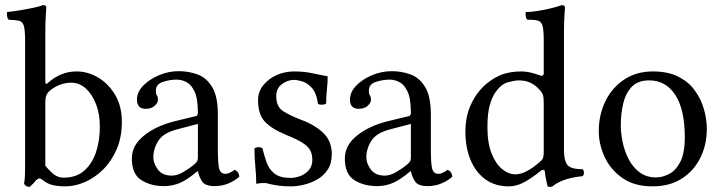

<svg xmlns="http://www.w3.org/2000/svg" viewBox="-20 -728 2801 750"><path d="M167 -404Q190 -425 218.5 -437Q247 -449 279 -449Q323 -449 363.5 -425Q404 -401 430 -357Q456 -313 456 -252Q456 -192 436 -145.5Q416 -99 383.5 -66.5Q351 -34 312 -17Q273 0 235 0Q208 0 186 -5Q164 -10 147 -25Q138 -31 134 -31Q128 -31 119 -22Q114 -15 107.5 -9Q101 -3 96 2Q87 2 82.5 -1Q78 -4 74 -10Q76 -21 77 -36.5Q78 -52 78 -81V-569Q78 -611 73 -627.5Q68 -644 54 -647Q40 -650 14 -651Q10 -654 8.5 -661Q7 -668 7 -674Q7 -679 8 -681Q28 -683 56 -687.5Q84 -692 110 -697.5Q136 -703 148 -708Q161 -708 161 -698Q161 -698 159 -670Q157 -642 157 -593V-409Q157 -395 167 -404ZM174 -373Q157 -359 157 -331V-81Q172 -62 189 -48Q206 -34 229 -34Q277 -34 308 -60.5Q339 -87 354.5 -132Q370 -177 370 -234Q370 -283 355 -321.5Q340 -360 315 -382.5Q290 -405 259 -405Q237 -405 215.5 -397.5Q194 -390 174 -373Z M589 -375Q589 -359 593 -355Q597 -351 597 -337Q597 -327 584.5 -315Q572 -303 549 -303Q515 -303 515 -339Q515 -368 539 -393Q563 -418 600.5 -434Q638 -450 679 -450Q716 -450 751 -437.5Q786 -425 808.5 -388.5Q831 -352 831 -281V-134Q831 -100 835 -74.5Q839 -49 861 -49Q870 -49 881 -55Q892 -61 897 -65Q906 -60 910 -53.5Q914 -47 915 -38Q899 -23 873.5 -12Q848 -1 819 -1Q782 -1 770 -18.5Q758 -36 753 -59H751L731 -43Q698 -18 672.5 -9.5Q647 -1 621 -1Q569 -1 532 -24.5Q495 -48 495 -109Q495 -160 542 -198Q589 -236 661 -254L747 -275Q749 -276 751 -279Q753 -282 753 -287Q753 -344 739.5 -371.5Q726 -399 707 -408Q688 -417 671 -417Q643 -417 616 -408Q589 -399 589 -375ZM753 -244 673 -223Q618 -209 598.5 -178Q579 -147 579 -113Q579 -90 596.5 -66Q614 -42 651 -42Q672 -42 696 -56Q720 -70 739 -86Q745 -91 749 -96.5Q753 -102 753 -112Z M974 -148Q979 -153 991 -153Q999 -153 1005 -149Q1012 -121 1021 -94.5Q1030 -68 1051.5 -50.5Q1073 -33 1115 -33Q1134 -33 1153.5 -40.5Q1173 -48 1186.5 -63.5Q1200 -79 1200 -103Q1200 -125 1192 -140.5Q1184 -156 1162 -170Q1140 -184 1098 -201Q1040 -225 1014 -253.5Q988 -282 988 -337Q988 -369 1008 -394.5Q1028 -420 1060 -434.5Q1092 -449 1129 -449Q1168 -449 1202.5 -441.5Q1237 -434 1260 -430Q1260 -405 1257 -378Q1254 -351 1254 -324Q1252 -321 1246.5 -320Q1241 -319 1236 -319Q1226 -319 1222 -323Q1216 -366 1197.5 -385.5Q1179 -405 1159.5 -410.5Q1140 -416 1129 -416Q1104 -416 1081.5 -399.5Q1059 -383 1059 -352Q1059 -311 1086.5 -293.5Q1114 -276 1159 -259Q1210 -240 1243 -208.5Q1276 -177 1276 -126Q1276 -89 1259.5 -64.5Q1243 -40 1217.5 -26Q1192 -12 1165 -6Q1138 0 1117 0Q1089 0 1067.5 -3Q1046 -6 1026 -11Q1021 -13 1016 -13Q1011 -13 1006 -13Q996 -13 981 -10Q981 -42 977.5 -76.5Q974 -111 974 -148Z M1421 -375Q1421 -359 1425 -355Q1429 -351 1429 -337Q1429 -327 1416.5 -315Q1404 -303 1381 -303Q1347 -303 1347 -339Q1347 -368 1371 -393Q1395 -418 1432.5 -434Q1470 -450 1511 -450Q1548 -450 1583 -437.5Q1618 -425 1640.5 -388.5Q1663 -352 1663 -281V-134Q1663 -100 1667 -74.5Q1671 -49 1693 -49Q1702 -49 1713 -55Q1724 -61 1729 -65Q1738 -60 1742 -53.5Q1746 -47 1747 -38Q1731 -23 1705.5 -12Q1680 -1 1651 -1Q1614 -1 1602 -18.5Q1590 -36 1585 -59H1583L1563 -43Q1530 -18 1504.5 -9.5Q1479 -1 1453 -1Q1401 -1 1364 -24.5Q1327 -48 1327 -109Q1327 -160 1374 -198Q1421 -236 1493 -254L1579 -275Q1581 -276 1583 -279Q1585 -282 1585 -287Q1585 -344 1571.5 -371.5Q1558 -399 1539 -408Q1520 -417 1503 -417Q1475 -417 1448 -408Q1421 -399 1421 -375ZM1585 -244 1505 -223Q1450 -209 1430.5 -178Q1411 -147 1411 -113Q1411 -90 1428.5 -66Q1446 -42 1483 -42Q1504 -42 1528 -56Q1552 -70 1571 -86Q1577 -91 1581 -96.5Q1585 -102 1585 -112Z M2094 -62Q2057 -32 2027 -16Q1997 0 1968 0Q1914 0 1876 -27.5Q1838 -55 1818 -103.5Q1798 -152 1798 -213Q1798 -269 1816.5 -313Q1835 -357 1867 -389Q1897 -418 1932.5 -433.5Q1968 -449 2017 -449Q2034 -449 2051 -445Q2068 -441 2080.5 -436.5Q2093 -432 2095 -432Q2104 -432 2104 -441V-569Q2104 -609 2099.5 -626Q2095 -643 2082.5 -647Q2070 -651 2047 -651H2040Q2033 -658 2033 -673Q2033 -675 2033.5 -677.5Q2034 -680 2034 -681Q2054 -681 2082 -685.5Q2110 -690 2136 -696.5Q2162 -703 2174 -708Q2187 -708 2187 -698Q2187 -698 2185 -670Q2183 -642 2183 -593V-140Q2183 -103 2195.5 -85Q2208 -67 2256 -67Q2261 -62 2261 -53Q2261 -45 2256 -40Q2210 -35 2182.5 -24.5Q2155 -14 2138 0Q2135 2 2129 2Q2123 2 2119 0Q2119 0 2114.5 -20Q2110 -40 2108 -59Q2108 -64 2103 -64.5Q2098 -65 2094 -62ZM2104 -134V-324Q2104 -347 2101 -356.5Q2098 -366 2087 -378Q2072 -395 2052.5 -404.5Q2033 -414 2006 -414Q1991 -414 1963.5 -406.5Q1936 -399 1913 -364Q1902 -348 1893 -316.5Q1884 -285 1884 -231Q1884 -169 1900.5 -128Q1917 -87 1942 -67Q1967 -47 1994 -47Q2033 -47 2088 -95Q2099 -104 2101.5 -112Q2104 -120 2104 -134Z M2741 -224Q2741 -163 2716 -112Q2691 -61 2643.5 -30.5Q2596 0 2529 0Q2458 0 2411.5 -32.5Q2365 -65 2342 -114.5Q2319 -164 2319 -215Q2319 -280 2345 -333Q2371 -386 2418.5 -417.5Q2466 -449 2531 -449Q2588 -449 2628.5 -429Q2669 -409 2693.5 -375.5Q2718 -342 2729.5 -302.5Q2741 -263 2741 -224ZM2516 -414Q2471 -414 2447 -388Q2423 -362 2414 -322Q2405 -282 2405 -238Q2405 -209 2412 -174Q2419 -139 2435 -107.5Q2451 -76 2477.5 -55.5Q2504 -35 2543 -35Q2567 -35 2593 -48Q2619 -61 2637 -95Q2655 -129 2655 -192Q2655 -300 2618 -357Q2581 -414 2516 -414Z"/></svg>

Font: Ponomar
Style: Regular
Weight: 400
Version: Version 1.301; ttfautohint (v1.8.4.7-5d5b)